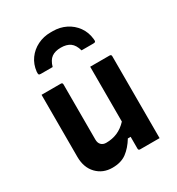

<svg xmlns="http://www.w3.org/2000/svg" viewBox="-194 -936 987 1070"><g transform="rotate(-30 300.0 -401.0)"><path d="M300 -712Q263 -712 240.5 -696Q218 -680 207 -641H131Q121 -641 118.5 -645Q116 -649 117 -663Q122 -708 146.5 -742Q171 -776 209.5 -795Q248 -814 293 -814H307Q353 -814 391 -795Q429 -776 453.5 -742Q478 -708 483 -663Q485 -649 482 -645Q479 -641 469 -641H393Q382 -680 359.5 -696Q337 -712 300 -712ZM200 -538Q211 -538 211 -527V-172Q211 -150 223 -138Q235 -126 255 -126Q294 -126 327 -140Q360 -154 389 -185V-538H514Q525 -538 525 -527V0H400Q389 0 389 -11V-87H371Q343 -41 307.5 -14.5Q272 12 216 12Q155 12 115.5 -29Q76 -70 76 -139V-538Z"/></g></svg>

Font: Recursive Sn Lnr St
Style: Bold
Weight: 700
Version: Version 1.079;hotconv 1.0.112;makeotfexe 2.5.65598; ttfautoh